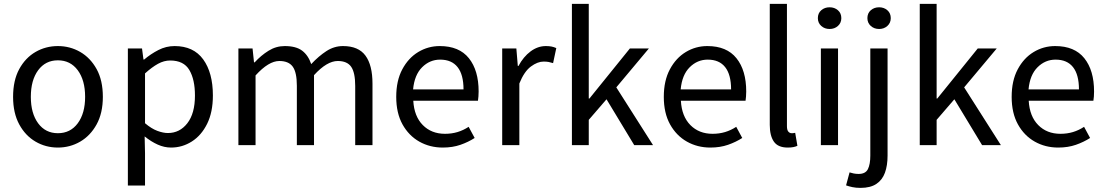

<svg xmlns="http://www.w3.org/2000/svg" viewBox="-20 -731 5568 967"><path d="M271.5 12.2Q210.4 12.2 159.2 -17.6Q107.9 -47.4 76.9 -104.5Q45.9 -161.6 45.9 -243.2Q45.9 -326.2 76.9 -383.1Q107.9 -439.9 159.2 -469.5Q210.4 -499 271.5 -499Q332.5 -499 383.8 -469.5Q435.1 -439.9 466.6 -383.1Q498 -326.2 498 -243.2Q498 -161.6 466.6 -104.5Q435.1 -47.4 383.8 -17.6Q332.5 12.2 271.5 12.2ZM271.5 -60.1Q334.5 -60.1 371.6 -110.1Q408.7 -160.2 408.7 -243.2Q408.7 -327.1 371.6 -377.2Q334.5 -427.2 271.5 -427.2Q209 -427.2 172.1 -377.2Q135.3 -327.1 135.3 -243.2Q135.3 -160.2 172.1 -110.1Q209 -60.1 271.5 -60.1Z M624 203.6V-486.8H695.3L702.6 -431.2H706.1Q738.8 -459 777.6 -479Q816.4 -499 859.4 -499Q954.6 -499 1003.4 -431.9Q1052.2 -364.7 1052.2 -250Q1052.2 -166 1023.2 -107.4Q994.1 -48.8 946 -18.3Q897.9 12.2 841.8 12.2Q807.6 12.2 774.4 -2.7Q741.2 -17.6 708.5 -43.9L710.4 40.5V203.6ZM825.7 -61Q885.3 -61 923.6 -110.4Q961.9 -159.7 961.9 -249.5Q961.9 -330.6 933.6 -378.4Q905.3 -426.3 836.9 -426.3Q806.2 -426.3 775.9 -409.7Q745.6 -393.1 710.4 -361.3V-110.4Q742.7 -83 772.2 -72Q801.8 -61 825.7 -61Z M1180.7 0V-486.8H1252L1259.3 -417H1262.7Q1294.4 -451.7 1332.3 -475.3Q1370.1 -499 1414.1 -499Q1471.2 -499 1502 -475.6Q1532.7 -452.1 1547.4 -408.2Q1585.4 -448.7 1624.3 -473.9Q1663.1 -499 1707.5 -499Q1785.2 -499 1820.6 -450.9Q1856 -402.8 1856 -309.6V0H1769V-297.9Q1769 -365.2 1748.8 -394.5Q1728.5 -423.8 1681.2 -423.8Q1626.5 -423.8 1561.5 -352.5V0H1475.1V-298.8Q1475.1 -366.2 1454.6 -395Q1434.1 -423.8 1386.7 -423.8Q1333 -423.8 1267.1 -351.1V0Z M2210 12.2Q2145 12.2 2091.8 -17.8Q2038.6 -47.9 2007.1 -104.7Q1975.6 -161.6 1975.6 -243.2Q1975.6 -324.7 2006.1 -381.8Q2036.6 -439 2086.4 -469Q2136.2 -499 2194.8 -499Q2292.5 -499 2341.6 -437.7Q2390.6 -376.5 2390.6 -270Q2390.6 -256.8 2389.6 -244.9Q2388.7 -232.9 2387.2 -223.6H2061.5Q2065.9 -145 2109.4 -101.1Q2152.8 -57.1 2221.2 -57.1Q2254.9 -57.1 2284.2 -65.9Q2313.5 -74.7 2340.3 -92.3L2370.6 -36.1Q2338.9 -15.6 2299.1 -1.7Q2259.3 12.2 2210 12.2ZM2060.5 -280.8H2314.5Q2314.5 -355 2284.7 -392.8Q2254.9 -430.7 2196.8 -430.7Q2144.5 -430.7 2106 -392.3Q2067.4 -354 2060.5 -280.8Z M2509.3 0V-486.8H2580.6L2587.9 -398.9H2591.3Q2616.2 -445.3 2652.3 -472.2Q2688.5 -499 2729 -499Q2745.6 -499 2757.8 -496.6Q2770 -494.1 2781.7 -488.8L2765.6 -413.1Q2753.4 -417 2743.2 -418.9Q2732.9 -420.9 2717.8 -420.9Q2687.5 -420.9 2653.8 -396Q2620.1 -371.1 2595.7 -310.5V0Z M2860.4 0V-711.4H2945.3V-234.9H2948.7L3152.3 -486.8H3248L3084 -291L3269 0H3174.3L3034.7 -231L2945.3 -127.4V0Z M3557.6 12.2Q3492.7 12.2 3439.5 -17.8Q3386.2 -47.9 3354.7 -104.7Q3323.2 -161.6 3323.2 -243.2Q3323.2 -324.7 3353.8 -381.8Q3384.3 -439 3434.1 -469Q3483.9 -499 3542.5 -499Q3640.1 -499 3689.2 -437.7Q3738.3 -376.5 3738.3 -270Q3738.3 -256.8 3737.3 -244.9Q3736.3 -232.9 3734.9 -223.6H3409.2Q3413.6 -145 3457 -101.1Q3500.5 -57.1 3568.8 -57.1Q3602.5 -57.1 3631.8 -65.9Q3661.1 -74.7 3688 -92.3L3718.3 -36.1Q3686.5 -15.6 3646.7 -1.7Q3606.9 12.2 3557.6 12.2ZM3408.2 -280.8H3662.1Q3662.1 -355 3632.3 -392.8Q3602.5 -430.7 3544.4 -430.7Q3492.2 -430.7 3453.6 -392.3Q3415 -354 3408.2 -280.8Z M3947.3 12.2Q3898.4 12.2 3877.7 -17.6Q3856.9 -47.4 3856.9 -102.1V-711.4H3943.4V-95.7Q3943.4 -76.2 3950.4 -68.1Q3957.5 -60.1 3966.8 -60.1Q3970.2 -60.1 3974.1 -60.3Q3978 -60.5 3984.9 -62L3996.1 3.4Q3987.8 7.3 3976.1 9.8Q3964.4 12.2 3947.3 12.2Z M4114.3 0V-486.8H4200.7V0ZM4158.2 -585Q4133.3 -585 4116.2 -600.3Q4099.1 -615.7 4099.1 -639.6Q4099.1 -664.6 4116.2 -679.4Q4133.3 -694.3 4158.2 -694.3Q4183.1 -694.3 4200.2 -679.4Q4217.3 -664.6 4217.3 -639.6Q4217.3 -615.7 4200.2 -600.3Q4183.1 -585 4158.2 -585Z M4314 215.3Q4291 215.3 4272.7 211.4Q4254.4 207.5 4241.2 202.6L4258.8 137.2Q4267.6 140.1 4279.3 142.6Q4291 145 4304.2 145Q4339.4 145 4351.3 120.6Q4363.3 96.2 4363.3 52.7V-486.8H4450.2V52.7Q4450.2 102.5 4437 138.9Q4423.8 175.3 4393.8 195.3Q4363.8 215.3 4314 215.3ZM4407.7 -585Q4382.8 -585 4365.7 -600.3Q4348.6 -615.7 4348.6 -639.6Q4348.6 -664.6 4365.7 -679.4Q4382.8 -694.3 4407.7 -694.3Q4432.1 -694.3 4449.2 -679.4Q4466.3 -664.6 4466.3 -639.6Q4466.3 -615.7 4449.2 -600.3Q4432.1 -585 4407.7 -585Z M4612.3 0V-711.4H4697.3V-234.9H4700.7L4904.3 -486.8H5000L4835.9 -291L5021 0H4926.3L4786.6 -231L4697.3 -127.4V0Z M5309.6 12.2Q5244.6 12.2 5191.4 -17.8Q5138.2 -47.9 5106.7 -104.7Q5075.2 -161.6 5075.2 -243.2Q5075.2 -324.7 5105.7 -381.8Q5136.2 -439 5186 -469Q5235.8 -499 5294.4 -499Q5392.1 -499 5441.2 -437.7Q5490.2 -376.5 5490.2 -270Q5490.2 -256.8 5489.3 -244.9Q5488.3 -232.9 5486.8 -223.6H5161.1Q5165.5 -145 5209 -101.1Q5252.4 -57.1 5320.8 -57.1Q5354.5 -57.1 5383.8 -65.9Q5413.1 -74.7 5439.9 -92.3L5470.2 -36.1Q5438.5 -15.6 5398.7 -1.7Q5358.9 12.2 5309.6 12.2ZM5160.2 -280.8H5414.1Q5414.1 -355 5384.3 -392.8Q5354.5 -430.7 5296.4 -430.7Q5244.1 -430.7 5205.6 -392.3Q5167 -354 5160.2 -280.8Z"/></svg>

Font: Varta Light Medium
Style: Regular
Weight: 500
Version: Version 1.004